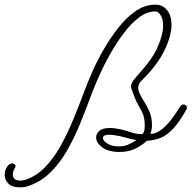

<svg xmlns="http://www.w3.org/2000/svg" viewBox="-221 -653 823 825"><path d="M-134 152Q-171 152 -186 135Q-201 118 -201 99Q-201 80 -191 64.5Q-181 49 -169 49Q-162 49 -157 54.5Q-152 60 -155 65Q-166 82 -166 98Q-166 108 -158.5 115.5Q-151 123 -134 123Q-121 123 -110 119Q-64 103 -27.5 65.5Q9 28 38.5 -24.5Q68 -77 94 -140Q120 -203 145 -270Q156 -300 176 -345.5Q196 -391 224.5 -440.5Q253 -490 287.5 -534Q322 -578 362 -605.5Q402 -633 446 -633Q478 -633 497 -609.5Q516 -586 516 -546Q516 -500 486 -437Q456 -374 386 -305Q381 -301 377 -293Q373 -285 373 -275Q373 -267 376 -258Q384 -239 397.5 -218Q411 -197 421.5 -172.5Q432 -148 432 -115Q432 -95 425 -78Q447 -77 470.5 -94.5Q494 -112 515.5 -140Q537 -168 554 -197Q559 -204 567 -204Q572 -204 577 -201Q582 -198 582 -191Q582 -187 579 -181Q550 -129 523.5 -100.5Q497 -72 470 -61Q443 -50 410 -48Q385 -25 356.5 -12.5Q328 0 293 0Q244 0 218 -20Q192 -40 192 -62Q192 -78 205.5 -90.5Q219 -103 251 -103Q271 -103 299 -97Q320 -92 343.5 -84Q367 -76 392 -77Q399 -88 400 -95Q401 -102 401 -112Q401 -150 389.5 -171.5Q378 -193 364 -219Q360 -228 354 -244Q348 -260 343 -274Q340 -286 347 -299Q354 -312 376 -336Q436 -402 458 -454.5Q480 -507 480 -542Q480 -572 469 -588Q458 -604 446 -604Q410 -604 375 -577Q340 -550 308.5 -507.5Q277 -465 250.5 -417.5Q224 -370 205 -327Q186 -284 176 -258Q151 -190 125 -126Q99 -62 68 -7.5Q37 47 -3.5 87Q-44 127 -98 146Q-114 152 -134 152ZM288 -24Q311 -24 328 -31Q345 -38 365 -51Q344 -55 330 -59Q316 -63 294 -68Q266 -74 250 -74Q221 -74 221 -60Q221 -49 240 -36.5Q259 -24 288 -24Z"/></svg>

Font: Ms Madi
Style: Regular
Weight: 400
Designer: Robert E. Leuschke
Foundry: Robert E. Leuschke
Version: Version 1.010; ttfautohint (v1.8.3)